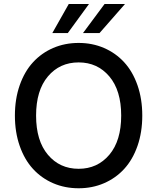

<svg xmlns="http://www.w3.org/2000/svg" viewBox="-20 -958 808 987"><path d="M406.7 -788.1 517.6 -937.5H622.6L491.7 -788.1ZM249 -788.1 333.5 -937.5H437.5L328.6 -788.1ZM384.3 9.8Q313.5 9.8 253.4 -16.1Q193.4 -42 149.7 -89.6Q106 -137.2 81.3 -207.8Q56.6 -278.3 56.6 -363.8Q56.6 -449.2 81.3 -519.8Q106 -590.3 149.7 -637.9Q193.4 -685.5 253.4 -711.4Q313.5 -737.3 384.3 -737.3Q454.6 -737.3 514.6 -711.4Q574.7 -685.5 618.4 -637.9Q662.1 -590.3 686.8 -519.8Q711.4 -449.2 711.4 -363.8Q711.4 -278.3 686.8 -207.8Q662.1 -137.2 618.4 -89.6Q574.7 -42 514.6 -16.1Q454.6 9.8 384.3 9.8ZM384.3 -637.2Q287.1 -637.2 226.3 -565.2Q165.5 -493.2 165.5 -363.8Q165.5 -234.4 226.3 -162.4Q287.1 -90.3 384.3 -90.3Q481 -90.3 542 -162.4Q603 -234.4 603 -363.8Q603 -493.2 542 -565.2Q481 -637.2 384.3 -637.2Z"/></svg>

Font: Interop Med
Style: Regular
Weight: 500
Designer: Rasmus Andersson, Google, Jang Haemin
Foundry: jhaemin
Version: Version 1.007